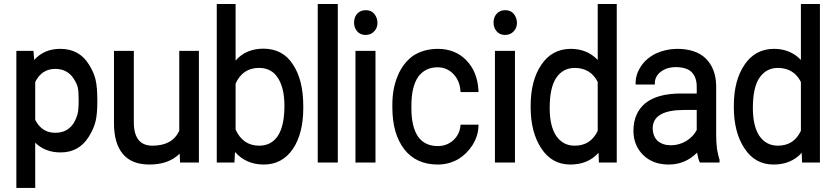

<svg xmlns="http://www.w3.org/2000/svg" viewBox="-20 -800 4100 945"><path d="M459 -306.6V-298.8Q459 -238.3 450.2 -202.1Q441.4 -166 417 -127Q369.1 -49.8 278.3 -49.8Q202.1 -49.8 153.3 -97.7V125H60.5V-549.8H144.5L148.4 -504.9Q197.3 -559.6 276.4 -559.6Q370.1 -559.6 417 -483.4Q441.4 -445.3 450.2 -408.7Q459 -372.1 459 -306.6ZM341.8 -192.4Q356.4 -217.8 361.8 -239.3Q367.2 -260.7 367.2 -308.6Q367.2 -350.6 362.8 -369.6Q358.4 -388.7 341.8 -414.1Q310.5 -460.9 252 -460.9Q185.5 -460.9 153.3 -396.5V-210Q186.5 -145.5 252.9 -146.5Q310.5 -146.5 341.8 -192.4Z M866.2 0 864.3 -43.9Q810.5 9.8 715.8 9.8Q627.9 9.8 585 -42Q541 -93.8 541 -193.4V-549.8H638.7V-198.2Q638.7 -83 730.5 -83Q828.1 -83 862.3 -156.2V-549.8H959V0Z M1472.7 -276.4V-268.6Q1472.7 -143.6 1421.9 -67.4Q1369.1 9.8 1278.3 9.8Q1191.4 9.8 1136.7 -51.8L1133.8 0H1046.9V-780.3H1139.6V-502Q1190.4 -560.5 1277.3 -560.5Q1373 -559.6 1421.9 -482.4Q1472.7 -407.2 1472.7 -276.4ZM1346.7 -129.9Q1379.9 -179.7 1379.9 -279.3Q1379.9 -368.2 1346.7 -418Q1315.4 -465.8 1254.9 -465.8Q1174.8 -465.8 1139.6 -388.7V-162.1Q1175.8 -83 1255.9 -83Q1314.5 -83 1346.7 -129.9Z M1543.9 0V-780.3H1642.6V0Z M1828.1 -549.8V0H1729.5V-549.8ZM1722.7 -688.5Q1722.7 -713.9 1736.3 -730.5Q1752.9 -750 1780.3 -750Q1807.6 -750 1822.3 -731.4Q1836.9 -713.9 1837.9 -688.5Q1837.9 -662.1 1822.3 -646.5Q1807.6 -628.9 1780.3 -627.9Q1752.9 -627.9 1737.8 -646Q1722.7 -664.1 1722.7 -688.5Z M2038.1 -127Q2071.3 -81.1 2134.8 -81.1Q2178.7 -81.1 2210.9 -109.4Q2242.2 -138.7 2246.1 -179.7L2247.1 -186.5H2335V-179.7Q2334 -131.8 2305.7 -85.9Q2277.3 -42 2235.4 -16.6Q2188.5 9.8 2134.8 9.8Q2028.3 9.8 1969.7 -65.4Q1911.1 -141.6 1911.1 -271.5V-285.2Q1911.1 -364.3 1937.5 -426.8Q1962.9 -488.3 2011.7 -524.4Q2062.5 -558.6 2133.8 -559.6Q2221.7 -559.6 2276.4 -502Q2330.1 -446.3 2335 -353.5V-346.7H2247.1L2246.1 -353.5Q2243.2 -402.3 2210.9 -436.5Q2178.7 -468.8 2133.8 -468.8Q2073.2 -468.8 2038.1 -421.9Q2004.9 -372.1 2004.9 -282.2V-264.6Q2004.9 -175.8 2038.1 -127Z M2514.6 -549.8V0H2416V-549.8ZM2409.2 -688.5Q2409.2 -713.9 2422.9 -730.5Q2439.5 -750 2466.8 -750Q2494.1 -750 2508.8 -731.4Q2523.4 -713.9 2524.4 -688.5Q2524.4 -662.1 2508.8 -646.5Q2494.1 -628.9 2466.8 -627.9Q2439.5 -627.9 2424.3 -646Q2409.2 -664.1 2409.2 -688.5Z M2591.8 -272.5V-279.3Q2591.8 -404.3 2644.5 -481.4Q2696.3 -558.6 2788.1 -559.6Q2870.1 -559.6 2921.9 -504.9V-780.3H3015.6V0H2927.7L2925.8 -47.9Q2874 9.8 2787.1 9.8Q2696.3 9.8 2644.5 -69.3Q2591.8 -148.4 2591.8 -272.5ZM2717.8 -417Q2685.5 -369.1 2685.5 -268.6Q2685.5 -178.7 2717.8 -130.9Q2751 -83 2808.6 -83Q2887.7 -83 2921.9 -156.2V-396.5Q2887.7 -464.8 2809.6 -465.8Q2751 -465.8 2717.8 -417Z M3424.8 0 3422.9 -3.9Q3416 -18.6 3411.1 -48.8Q3352.5 9.8 3271.5 9.8Q3194.3 9.8 3146.5 -36.1Q3097.7 -84 3097.7 -156.2Q3097.7 -243.2 3156.2 -292Q3215.8 -339.8 3332 -339.8H3409.2V-374Q3409.2 -418.9 3384.8 -444.3Q3361.3 -468.8 3307.6 -469.7Q3261.7 -469.7 3231.4 -446.3Q3203.1 -423.8 3203.1 -390.6V-383.8H3108.4V-390.6Q3108.4 -434.6 3134.8 -473.6Q3159.2 -511.7 3207 -536.1Q3254.9 -558.6 3311.5 -559.6Q3405.3 -559.6 3454.1 -511.7Q3502.9 -462.9 3504.9 -379.9V-131.8Q3504.9 -104.5 3508.8 -67.4Q3516.6 -27.3 3520.5 -16.6L3521.5 -15.6V0ZM3216.8 -106.4Q3242.2 -85 3282.2 -85Q3322.3 -85 3358.4 -106.4Q3393.6 -128.9 3409.2 -160.2V-258.8H3347.7Q3193.4 -258.8 3192.4 -168.9Q3193.4 -128.9 3216.8 -106.4Z M3591.8 -272.5V-279.3Q3591.8 -404.3 3644.5 -481.4Q3696.3 -558.6 3788.1 -559.6Q3870.1 -559.6 3921.9 -504.9V-780.3H4015.6V0H3927.7L3925.8 -47.9Q3874 9.8 3787.1 9.8Q3696.3 9.8 3644.5 -69.3Q3591.8 -148.4 3591.8 -272.5ZM3717.8 -417Q3685.5 -369.1 3685.5 -268.6Q3685.5 -178.7 3717.8 -130.9Q3751 -83 3808.6 -83Q3887.7 -83 3921.9 -156.2V-396.5Q3887.7 -464.8 3809.6 -465.8Q3751 -465.8 3717.8 -417Z"/></svg>

Font: RobotoJAA
Style: Medium
Weight: 500
Version: Version 2.05; 2016-11-05